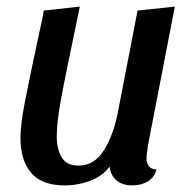

<svg xmlns="http://www.w3.org/2000/svg" viewBox="-20 -542 577 582"><path d="M42 -124Q42 -163 55.5 -233.5Q69 -304 109 -489Q111 -503 113 -510L222 -522Q177 -308 164.5 -239Q152 -170 152 -129Q152 -90 167 -65Q182 -40 218 -40Q266 -40 295 -86.5Q324 -133 337 -200L397 -510L510 -522L429 -104Q424 -74 424 -62Q424 -47 431.5 -38Q439 -29 454 -28Q448 -4 428 8Q408 20 381 20Q352 20 334 5.5Q316 -9 312 -37Q292 -9 254.5 5.5Q217 20 176 20Q106 20 74 -18.5Q42 -57 42 -124Z"/></svg>

Font: Sansita SW
Style: Italic
Weight: 400
Italic angle: -11°
Designer: Pablo Cosgaya
Foundry: Omnibus-Type
Version: Version 1.000